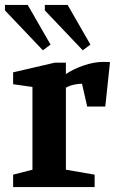

<svg xmlns="http://www.w3.org/2000/svg" viewBox="-28 -755 474 775"><path d="M25 0V-50L103 -70V-404L25 -415V-463L193 -502H238V-456Q271 -478 312 -491.5Q353 -505 387 -505Q393 -505 402.5 -505Q412 -505 416 -504L397 -325H324L303 -417Q287 -417 269.5 -413Q252 -409 238 -401V-70L354 -50V0ZM306 -552 153 -713V-735H245L337 -575ZM145 -552 -8 -713V-735H84L176 -575Z"/></svg>

Font: Manuale
Style: Bold
Weight: 700
Version: Version 1.002